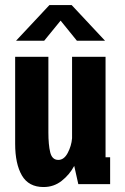

<svg xmlns="http://www.w3.org/2000/svg" viewBox="-20 -723 490 754"><path d="M151 11.5Q92.5 11.5 66 -34Q39.5 -79.5 39.5 -158.5V-500H170V-203Q170 -154.5 177.2 -124.8Q184.5 -95 209 -95Q231.5 -95 246 -122.5Q260.5 -150 263 -180V-500H394.5V-105.5H412.5V0H287.5L271.5 -71.5Q253 -37 222.2 -12.8Q191.5 11.5 151 11.5ZM43 -563 174 -703H261.5L392.5 -563H282L218 -642L153.5 -563Z"/></svg>

Font: Trispace Condensed SemiBold
Style: Regular
Weight: 600
Width: 3
Designer: Tyler Finck
Foundry: Etcetera Type Company
Version: Version 1.210; ttfautohint (v1.8.3)